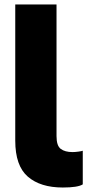

<svg xmlns="http://www.w3.org/2000/svg" viewBox="-20 -820 389 856"><path d="M48 -800H232V-213Q232 -170 251 -156Q270 -142 303 -142Q315 -142 329.5 -144Q344 -146 349 -148V2Q327 16 260 16Q160 16 104 -32.5Q48 -81 48 -193Z"/></svg>

Font: Tanohe Sans Black
Style: Regular
Weight: 900
Designer: Village Type and Design LLC & Cristiano Sobral
Foundry: Cooper Hewitt Smithsonian Design Museum
Version: Version 1.00;March 11, 2020;FontCreator 12.0.0.2522 64-bit; 